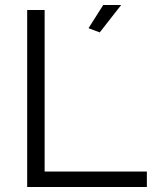

<svg xmlns="http://www.w3.org/2000/svg" viewBox="-20 -750 623 770"><path d="M466 -730H394L335 -637L380 -620ZM569 0V-62H159V-710H89V0Z"/></svg>

Font: Raleway Reg
Style: Regular
Weight: 400
Designer: Matt McInerney, Pablo Impallari, Rodrigo Fuenzalida
Foundry: Matt McInerney, Pablo Impallari, Rodrigo Fuenzalida
Version: Version 3.00 July 28, 2015